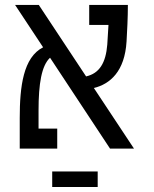

<svg xmlns="http://www.w3.org/2000/svg" viewBox="-20 -606 626 783"><path d="M428.7 0H526.4L362.8 -247.1C428.7 -263.2 488.8 -314.5 496.1 -437C498.5 -478 501.5 -534.2 501.5 -585.9H343.8V-504.4H422.4C420.9 -477.1 418.9 -450.2 417.5 -424.3C411.6 -349.6 385.3 -306.6 331.1 -294.4L138.2 -585.9H41.5L155.8 -413.1C74.7 -372.1 60.5 -252.9 60.5 -124.5V0H213.4V-81.5H137.2V-155.8C137.2 -264.2 149.4 -338.4 184.1 -370.6ZM378.4 93.3H192.9V156.7H378.4Z"/></svg>

Font: Cascadia Code SemiLight
Style: Regular
Weight: 350
Monospace: yes
Designer: Aaron Bell
Foundry: Saja Typeworks
Version: Version 2404.023